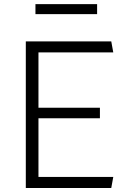

<svg xmlns="http://www.w3.org/2000/svg" viewBox="-20 -936 660 956"><path d="M108.5 0V-730H171.5V0ZM534 0H151V-55H544ZM477.5 -347H151V-399.5H477.5ZM151 -675V-730H534L544 -675ZM463.5 -865.5H156.5V-915.5H463.5Z"/></svg>

Font: Monaspace Argon Var
Style: Regular
Weight: 400
Designer: Riley Cran and the Lettermatic Team
Version: Version 1.000 (Monaspace Argon Var)